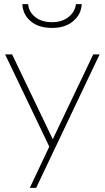

<svg xmlns="http://www.w3.org/2000/svg" viewBox="-20 -715 510 935"><path d="M220 -1 5 -450H39L237 -37L434 -450H465L156 200H125ZM89 -695H117Q120 -657 151.5 -632Q183 -607 233 -607Q282 -607 313.5 -632Q345 -657 350 -695H378Q376 -646 337 -612.5Q298 -579 234 -579Q167 -579 129 -612Q91 -645 89 -695Z"/></svg>

Font: Poiret One
Style: Regular
Weight: 400
Designer: Denis Masharov (denis.masharov@gmail.com), Cyreal (Charset Expansion)
Foundry: Denis Masharov
Version: Version 1.101